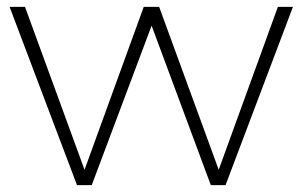

<svg xmlns="http://www.w3.org/2000/svg" viewBox="-20 -541 876 561"><path d="M8 -521 205 0H248L423 -466L596 0H639L836 -521H792L619 -45L445 -521H400L227 -45L53 -521Z"/></svg>

Font: Montserrat arm ExtraLight
Style: Regular
Weight: 275
Designer: Julieta Ulanovsky
Foundry: Julieta Ulanovsky
Version: Version 6.000;PS 006.000;hotconv 1.0.88;makeotf.lib2.5.64775